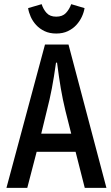

<svg xmlns="http://www.w3.org/2000/svg" viewBox="-20 -901 535 922"><path d="M11 1 196 -687H309L491 1H387L343 -172H156L111 1ZM205 -370 178 -259H322L294 -370Q281 -424 272 -476.5Q263 -529 254 -600H249Q239 -529 229 -476.5Q219 -424 205 -370ZM250 -740Q218 -740 194 -751.5Q170 -763 153.5 -781Q137 -799 127.5 -820.5Q118 -842 115 -862L180 -881Q188 -856 204 -838.5Q220 -821 250 -821Q280 -821 296.5 -838.5Q313 -856 322 -881L386 -862Q383 -842 373 -820.5Q363 -799 346.5 -781Q330 -763 306 -751.5Q282 -740 250 -740Z"/></svg>

Font: Medium
Style: Regular
Weight: 500
Designer: Fernando Haro
Foundry: deFharo
Version: Version 1.787